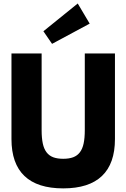

<svg xmlns="http://www.w3.org/2000/svg" viewBox="-20 -1053 716 1088"><path d="M338.2 14.5Q192.3 14.5 118.6 -55.7Q45 -125.9 45 -265V-750H215.9V-315.5Q215.9 -270.9 222.5 -240Q229.1 -209.1 243.9 -189.8Q258.6 -170.5 281.8 -161.8Q305 -153.2 338.2 -153.2Q371.4 -153.2 394.5 -161.8Q417.7 -170.5 432.5 -189.8Q447.3 -209.1 453.9 -240Q460.5 -270.9 460.5 -315.5V-750H631.4V-265Q631.4 -125.9 557.7 -55.7Q484.1 14.5 338.2 14.5ZM420.5 -1033.2 488.2 -919.1 275 -804.5 225.9 -875.9Z"/></svg>

Font: Spartan ExtBd
Style: Regular
Weight: 800
Designer: Matt Bailey, Mirko Velimirovic
Foundry: Matt Bailey
Version: Version 1.005